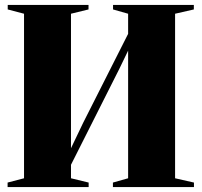

<svg xmlns="http://www.w3.org/2000/svg" viewBox="-20 -763 822 783"><path d="M11 0V-18.5L78 -36V-707L11.5 -724.5V-743H341V-724.5L269.5 -707V-158.5L319 -262L502.5 -625V-707L441 -724.5V-743H770.5V-724.5L694 -707V-36L771 -18.5V0H440.5V-18.5L502.5 -36V-556.5L466.5 -482L269.5 -91V-36L341.5 -18.5V0Z"/></svg>

Font: Merriweather 144pt Black
Style: Regular
Weight: 900
Version: Version 2.100